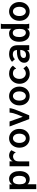

<svg xmlns="http://www.w3.org/2000/svg" viewBox="1811 -2522 878 4540"><g transform="rotate(-90 2250.0 -252.0)"><path d="M48 167 47 -466H159V-401Q181 -440 215 -458Q249 -476 290 -476Q341 -476 382.5 -448.5Q424 -421 449 -366.5Q474 -312 474 -231Q474 -149 448 -95Q422 -41 379.5 -14.5Q337 12 288 12Q251 12 217 -1Q183 -14 163 -40V167ZM257 -76Q286 -76 310 -91Q334 -106 348 -141Q362 -176 362 -237Q362 -306 335.5 -346Q309 -386 263 -387Q215 -388 188.5 -349.5Q162 -311 162 -224Q164 -76 257 -76Z M589 -465H706L705 -390Q724 -430 761 -453Q798 -476 839 -476Q917 -476 968 -423L920 -328L917 -320L908 -324Q905 -332 902 -340.5Q899 -349 887 -360Q873 -371 857.5 -377Q842 -383 824 -383Q776 -383 740 -350Q704 -317 704 -244V0H589Z M1249 10Q1187 10 1136.5 -20.5Q1086 -51 1057 -105.5Q1028 -160 1028 -233Q1028 -302 1057 -357Q1086 -412 1136.5 -444Q1187 -476 1249 -476Q1312 -476 1362.5 -444Q1413 -412 1442.5 -357Q1472 -302 1472 -233Q1472 -161 1442.5 -106Q1413 -51 1362.5 -20.5Q1312 10 1249 10ZM1249 -80Q1297 -80 1328 -122.5Q1359 -165 1359 -233Q1359 -303 1328 -344Q1297 -385 1249 -385Q1203 -385 1172 -344Q1141 -303 1141 -233Q1141 -165 1171.5 -122.5Q1202 -80 1249 -80Z M1704 0 1529 -465H1647L1759 -152L1813 -284Q1832 -332 1843.5 -377.5Q1855 -423 1858 -465H1964Q1959 -421 1942.5 -371.5Q1926 -322 1905 -271L1793 0Z M2249 10Q2187 10 2136.5 -20.5Q2086 -51 2057 -105.5Q2028 -160 2028 -233Q2028 -302 2057 -357Q2086 -412 2136.5 -444Q2187 -476 2249 -476Q2312 -476 2362.5 -444Q2413 -412 2442.5 -357Q2472 -302 2472 -233Q2472 -161 2442.5 -106Q2413 -51 2362.5 -20.5Q2312 10 2249 10ZM2249 -80Q2297 -80 2328 -122.5Q2359 -165 2359 -233Q2359 -303 2328 -344Q2297 -385 2249 -385Q2203 -385 2172 -344Q2141 -303 2141 -233Q2141 -165 2171.5 -122.5Q2202 -80 2249 -80Z M2778 12Q2710 12 2656 -19Q2602 -50 2570.5 -104.5Q2539 -159 2539 -229Q2539 -298 2570.5 -354Q2602 -410 2656 -443Q2710 -476 2779 -476Q2843 -476 2891 -452Q2939 -428 2967 -386L2904 -317L2898 -310L2890 -316Q2890 -325 2888 -332.5Q2886 -340 2875 -353Q2856 -371 2832.5 -378Q2809 -385 2780 -385Q2747 -385 2718 -367Q2689 -349 2671.5 -314Q2654 -279 2654 -229Q2654 -184 2672 -150.5Q2690 -117 2719.5 -98.5Q2749 -80 2783 -80Q2814 -80 2844 -93Q2874 -106 2900 -138L2963 -66Q2926 -25 2877 -6.5Q2828 12 2778 12Z M3198 12Q3121 12 3078.5 -24Q3036 -60 3036 -119Q3036 -193 3102.5 -241.5Q3169 -290 3296 -290Q3303 -290 3314.5 -290Q3326 -290 3339 -289Q3332 -347 3306 -367.5Q3280 -388 3236 -388Q3204 -388 3176 -377.5Q3148 -367 3120 -339L3058 -407Q3098 -444 3145 -460Q3192 -476 3241 -476Q3299 -476 3347 -457.5Q3395 -439 3423 -393.5Q3451 -348 3451 -268V0H3334V-50Q3308 -15 3274 -1.5Q3240 12 3198 12ZM3149 -133Q3149 -101 3169.5 -88.5Q3190 -76 3220 -76Q3274 -76 3304 -108.5Q3334 -141 3340 -211Q3327 -211 3315 -211.5Q3303 -212 3294 -212Q3214 -212 3181.5 -190Q3149 -168 3149 -133Z M3726 11Q3674 11 3630.5 -16Q3587 -43 3560 -98Q3533 -153 3533 -235Q3533 -316 3559 -369.5Q3585 -423 3629 -450Q3673 -477 3727 -477Q3762 -477 3792 -464Q3822 -451 3839 -422V-671H3960V-662Q3954 -656 3952.5 -648.5Q3951 -641 3951 -625L3950 -62Q3950 -46 3952 -31Q3954 -16 3961 0H3850Q3842 -16 3841 -25.5Q3840 -35 3840 -51Q3821 -19 3791 -4Q3761 11 3726 11ZM3745 -80Q3837 -80 3837 -234Q3837 -389 3742 -389Q3694 -389 3669 -348Q3644 -307 3644 -237Q3644 -163 3673.5 -121.5Q3703 -80 3745 -80Z M4249 10Q4187 10 4136.5 -20.5Q4086 -51 4057 -105.5Q4028 -160 4028 -233Q4028 -302 4057 -357Q4086 -412 4136.5 -444Q4187 -476 4249 -476Q4312 -476 4362.5 -444Q4413 -412 4442.5 -357Q4472 -302 4472 -233Q4472 -161 4442.5 -106Q4413 -51 4362.5 -20.5Q4312 10 4249 10ZM4249 -80Q4297 -80 4328 -122.5Q4359 -165 4359 -233Q4359 -303 4328 -344Q4297 -385 4249 -385Q4203 -385 4172 -344Q4141 -303 4141 -233Q4141 -165 4171.5 -122.5Q4202 -80 4249 -80Z"/></g></svg>

Font: Ligconsolata
Style: Bold
Weight: 700
Monospace: yes
Designer: Raph Levien, Cyreal, Brenton Simpson
Foundry: Raph Levien, Cyreal, Google
Version: Version 3.001; ttfautohint (v1.8.2.53-6de2)